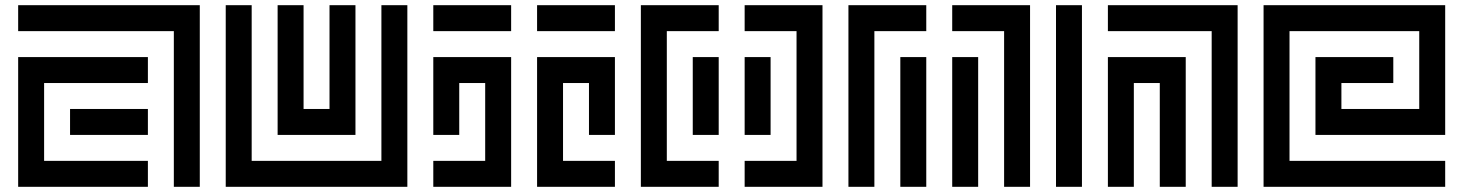

<svg xmlns="http://www.w3.org/2000/svg" viewBox="-20 -720 5640 740"><path d="M50 -700V-600H650V0H750V-700ZM50 -500V0H550V-100H150V-400H550V-500ZM550 -200V-300H250V-200Z M1450 -100H950V-700H850V0H1550V-700H1450ZM1350 -200V-700H1250V-300H1150V-700H1050V-200Z M1950 -600V-700H1650V-600ZM2050 -600H2350V-700H2050ZM1650 -500V-200H1750V-400H1850V-100H1650V0H1950V-500ZM2050 -500V0H2350V-100H2150V-400H2250V-200H2350V-500Z M2450 -700V0H2750V-100H2550V-600H2750V-700ZM2850 -700V-600H3050V-100H2850V0H3150V-700ZM2750 -200V-500H2650V-200ZM2850 -500V-200H2950V-500Z M3250 -700V0H3350V-600H3550V-700ZM3650 -700V-600H3850V0H3950V-700ZM3550 0V-500H3450V0ZM3750 0V-500H3650V0Z M4150 0V-700H4050V0ZM4250 -700V-600H4650V0H4750V-700ZM4250 -500V0H4350V-400H4450V0H4550V-500Z M5550 -700H4850V0H5550V-100H4950V-600H5450V-300H5150V-400H5350V-500H5050V-200H5550Z"/></svg>

Font: Mourier
Style: Regular
Weight: 400
Designer: Eric Mourier
Foundry: Velvetyne Type Foundry
Version: Version 2.000;hotconv 1.0.109;makeotfexe 2.5.65596